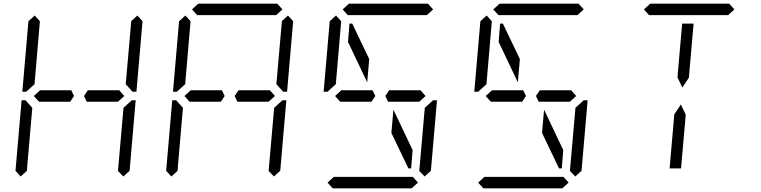

<svg xmlns="http://www.w3.org/2000/svg" viewBox="-20 -1020 4120 1040"><path d="M204 -469H191L163 -500L197 -531H210H334H358H366L381 -500L360 -469H352H328ZM649 -436 694 -477H715L682 -95L648 -64L619 -94ZM724 -936 752 -905 719 -523H698L661 -564L691 -906ZM92 -64 64 -95 97 -477H118L127 -467L155 -436L128 -125L127 -108L126 -95ZM122 -523H101L134 -905L168 -936L196 -905L195 -892L167 -564L133 -533ZM612 -531H626L653 -500L619 -469H606H482H458H450L435 -500L456 -531H464H488Z M1020 -969 1054 -1000H1482L1510 -969L1476 -938H1474H1293H1231H1050H1048ZM1020 -469H1007L979 -500L1013 -531H1026H1150H1174H1182L1197 -500L1176 -469H1168H1144ZM1465 -436 1510 -477H1531L1498 -95L1464 -64L1435 -94ZM1540 -936 1568 -905 1535 -523H1514L1477 -564L1507 -906ZM908 -64 880 -95 913 -477H934L943 -467L971 -436L944 -125L943 -108L942 -95ZM938 -523H917L950 -905L984 -936L1012 -905L1011 -892L983 -564L949 -533ZM1428 -531H1442L1469 -500L1435 -469H1422H1298H1274H1266L1251 -500L1272 -531H1280H1304Z M1836 -969 1870 -1000H2298L2326 -969L2292 -938H2290H2109H2047H1866H1864ZM1836 -469H1823L1795 -500L1829 -531H1842H1966H1990H1998L2013 -500L1992 -469H1984H1960ZM1980 -700 1969 -574 1865 -793 1873 -892H1888ZM2100 -300 2111 -426 2215 -207 2207 -108H2192ZM2244 -31 2210 0H1782L1754 -31L1788 -62H1790H1971H2033H2214H2216ZM2281 -436 2326 -477H2347L2314 -95L2280 -64L2251 -94ZM1754 -523H1733L1766 -905L1800 -936L1828 -905L1827 -892L1799 -564L1765 -533ZM2244 -531H2258L2285 -500L2251 -469H2238H2114H2090H2082L2067 -500L2088 -531H2096H2120Z M2652 -969 2686 -1000H3114L3142 -969L3108 -938H3106H2925H2863H2682H2680ZM2652 -469H2639L2611 -500L2645 -531H2658H2782H2806H2814L2829 -500L2808 -469H2800H2776ZM2796 -700 2785 -574 2681 -793 2689 -892H2704ZM2916 -300 2927 -426 3031 -207 3023 -108H3008ZM3060 -31 3026 0H2598L2570 -31L2604 -62H2606H2787H2849H3030H3032ZM3097 -436 3142 -477H3163L3130 -95L3096 -64L3067 -94ZM2570 -523H2549L2582 -905L2616 -936L2644 -905L2643 -892L2615 -564L2581 -533ZM3060 -531H3074L3101 -500L3067 -469H3054H2930H2906H2898L2883 -500L2904 -531H2912H2936Z M3468 -969 3502 -1000H3930L3958 -969L3924 -938H3922H3741H3679H3498H3496ZM3669 -108H3607L3631 -382L3632 -400L3668 -454L3694 -400L3693 -382ZM3675 -892H3737L3713 -618L3712 -600L3676 -546L3650 -600L3651 -618Z"/></svg>

Font: DSEG14 Classic Mini
Style: Light Italic
Weight: 300
Italic angle: -5°
Designer: Keshikan(Twitter:@keshinomi_88pro)
Version: Version 0.46